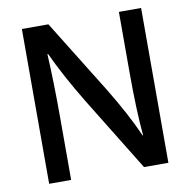

<svg xmlns="http://www.w3.org/2000/svg" viewBox="-80 -769 869 877"><g transform="rotate(-10 354.5 -331.0)"><path d="M201 -690 411 -351Q491 -220 537 -115L539 -116Q528 -232 528 -411V-690H631V28H518L307 -315Q227 -447 176 -557L173 -556Q180 -429 180 -256V28H78V-690Z"/></g></svg>

Font: Gmarket Sans TTF Medium
Style: Regular
Weight: 500
Designer: Creative Director : Sungho Lee; Art Director : Kiwoong Choi; Project Manager : Sori Yang, Jongwook Yoon; Font Designer :
Foundry: Sandoll Inc.
Version: Version 1.000;hotconv 1.0.109;makeotfexe 2.5.65596